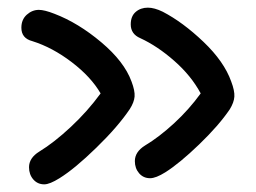

<svg xmlns="http://www.w3.org/2000/svg" viewBox="-20 -502 673 504"><path d="M374 -34.2Q356.4 -34.2 345.2 -47.1Q334 -60.1 334 -79.1Q334 -103.5 360.8 -120.1Q397.5 -142.1 436.8 -178.2Q476.1 -214.4 506.8 -256.8Q481.9 -303.2 437.7 -342Q393.6 -380.9 348.1 -401.9Q323.2 -412.6 323.2 -438Q323.2 -459.5 336.2 -470.7Q349.1 -481.9 368.2 -481.9Q385.3 -481.9 407.2 -471.2Q460 -443.8 514.2 -392.1Q568.4 -340.3 586.9 -288.1Q596.2 -263.7 595.2 -248.3Q594.2 -232.9 583 -214.8Q554.2 -172.4 502.7 -122.8Q451.2 -73.2 414.1 -49.8Q389.2 -34.2 374 -34.2ZM96.2 -18.1Q78.6 -18.1 67.4 -31Q56.2 -43.9 56.2 -63Q56.2 -87.4 83 -104Q122.1 -127.9 166 -168.9Q210 -210 244.1 -256.8Q218.8 -300.3 168.2 -338.9Q117.7 -377.4 64.9 -394Q36.1 -401.4 36.1 -429.2Q36.1 -450.7 50.3 -463.4Q64.5 -476.1 82 -476.1Q96.7 -476.1 123 -465.8Q185.5 -441.9 245.8 -391.1Q306.2 -340.3 325.2 -288.1Q334.5 -263.7 333.3 -248.5Q332 -233.4 320.8 -215.8Q289.6 -169.4 232.9 -114.3Q176.3 -59.1 136.2 -34.2Q110.4 -18.1 96.2 -18.1Z"/></svg>

Font: Shantell Sans Normal
Style: Regular
Weight: 400
Designer: Stephen Nixon, Anya Danilova, Shantell Martin
Foundry: Arrow Type
Version: Version 1.006;[559af2be0]